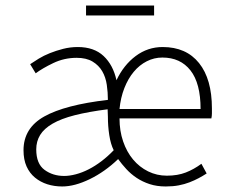

<svg xmlns="http://www.w3.org/2000/svg" viewBox="-20 -662 824 694"><path d="M205 12Q176 12 151 4Q126 -4 106.5 -20Q87 -36 76 -60.5Q65 -85 65 -119Q65 -199 140 -241Q215 -283 370 -301Q370 -328 366 -355.5Q362 -383 349.5 -404.5Q337 -426 314.5 -439.5Q292 -453 257 -453Q212 -453 172.5 -434Q133 -415 109 -397L89 -430Q102 -439 120 -450Q138 -461 160.5 -470Q183 -479 208.5 -485.5Q234 -492 261 -492Q320 -492 354.5 -459.5Q389 -427 401 -372Q427 -427 470.5 -459.5Q514 -492 568 -492Q653 -492 699.5 -434Q746 -376 746 -270Q746 -261 746 -252Q746 -243 744 -234H412Q412 -189 425 -151Q438 -113 461 -85.5Q484 -58 515.5 -42.5Q547 -27 583 -27Q622 -27 651.5 -38.5Q681 -50 708 -70L727 -35Q713 -26 698 -18Q683 -10 665 -3Q647 4 626 8Q605 12 579 12Q547 12 521 3.5Q495 -5 474 -19Q453 -33 436.5 -51Q420 -69 407 -87Q359 -41 304.5 -14.5Q250 12 205 12ZM212 -26Q231 -26 254 -32Q277 -38 300.5 -50Q324 -62 347 -79.5Q370 -97 391 -119Q380 -141 375 -173.5Q370 -206 370 -240L369 -267Q299 -258 250 -245.5Q201 -233 170 -215Q139 -197 125 -174Q111 -151 111 -122Q111 -70 141 -48Q171 -26 212 -26ZM412 -268H705Q705 -361 668.5 -407.5Q632 -454 567 -454Q537 -454 510.5 -440.5Q484 -427 463.5 -402.5Q443 -378 429.5 -343.5Q416 -309 412 -268ZM291 -606V-642H537V-606Z"/></svg>

Font: Giro Light
Style: Regular
Weight: 300
Designer: Paul D. Hunt
Foundry: Adobe Systems Incorporated
Version: Version 1.000;PS 1.0;hotconv 1.0.88;makeotf.lib2.5.647800